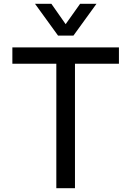

<svg xmlns="http://www.w3.org/2000/svg" viewBox="-20 -989 690 1009"><path d="M366 -802 487 -969H401L325 -862L250 -969H164L285 -802ZM374 0V-654H605V-740H45V-654H276V0Z"/></svg>

Font: Be Vietnam Pro
Style: Regular
Weight: 400
Designer: Lam Bao, Tony Le, Vietanh Nguyen
Foundry: Yellow Type Foundry
Version: Version 1.002